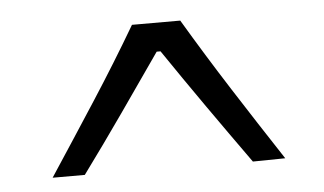

<svg xmlns="http://www.w3.org/2000/svg" viewBox="-34 -763 696 412"><g transform="rotate(-5 314.0 -557.5)"><path d="M495.6 -399.9Q450.2 -463.4 406 -526.4Q361.8 -589.4 318.8 -652.8H310.5Q267.6 -590.8 223.6 -528.1Q179.7 -465.3 133.8 -402.8H64.5Q116.2 -481.4 166.5 -559.1Q216.8 -636.7 262.7 -714.8H366.7Q413.1 -636.7 463.4 -558.1Q513.7 -479.5 565.4 -400.9Z"/></g></svg>

Font: Pinar-FD Regular
Style: FD-Regular
Weight: 400
Designer: Amin Abedi
Version: Version 3.000